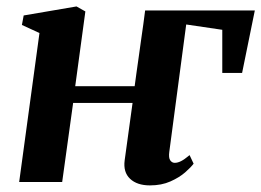

<svg xmlns="http://www.w3.org/2000/svg" viewBox="-20 -565 811 596"><path d="M398 -297.5Q400.5 -316.5 403.8 -340Q407 -363.5 410.8 -389.5Q414.5 -415.5 418 -441.2Q421.5 -467 425 -490.5Q428.5 -514 430.5 -532.5H771L731.5 -338.5H670V-472.5L558 -489L505.5 -93.5Q503 -75 508.5 -67.2Q514 -59.5 522.5 -59.5Q531.5 -59.5 542 -64.8Q552.5 -70 568.5 -83.5L581 -57Q573 -46 554.8 -30Q536.5 -14 509 -1.8Q481.5 10.5 445.5 10.5Q405.5 10.5 383.8 -10Q362 -30.5 367 -67.5L391.5 -245.5H207L173 0H39.5L102.5 -462.5L48 -487.5L53.5 -517L217.5 -545L245 -529.5L213.5 -297.5Z"/></svg>

Font: Merriweather 72pt
Style: Bold Italic
Weight: 700
Italic angle: -7.8°
Version: Version 2.101